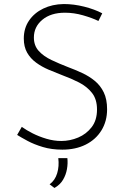

<svg xmlns="http://www.w3.org/2000/svg" viewBox="-20 -734 621 952"><path d="M468 -630Q437 -645 392 -658Q347 -671 302 -671Q232 -671 190 -636Q148 -601 148 -548Q148 -508 172 -481.5Q196 -455 235 -436.5Q274 -418 318 -401Q353 -388 387.5 -372Q422 -356 450 -333Q478 -310 494.5 -276Q511 -242 511 -192Q511 -133 483 -87.5Q455 -42 405 -17Q355 8 289 8Q236 8 192.5 -5Q149 -18 116.5 -35.5Q84 -53 65 -65L88 -105Q110 -89 141.5 -73Q173 -57 210 -46Q247 -35 284 -35Q327 -35 367.5 -52Q408 -69 434.5 -103.5Q461 -138 461 -191Q461 -242 436 -273.5Q411 -305 372 -325Q333 -345 289 -361Q255 -374 221 -388.5Q187 -403 159 -423.5Q131 -444 114.5 -473Q98 -502 98 -543Q98 -594 124 -632Q150 -670 194.5 -691.5Q239 -713 296 -714Q346 -714 397.5 -701Q449 -688 487 -668ZM250 198 226 180Q253 160 263.5 125Q274 90 269 50H314Q317 76 312 104.5Q307 133 292.5 157.5Q278 182 250 198Z"/></svg>

Font: Josefin Sans Thin Light
Style: Regular
Weight: 300
Version: Version 2.000